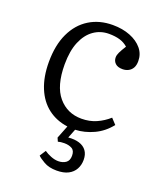

<svg xmlns="http://www.w3.org/2000/svg" viewBox="-139 -605 763 919"><g transform="rotate(20 243.0 -145.5)"><path d="M260 228Q221 228 195 213Q169 198 160 188L180 157Q194 167 214 175Q234 183 252 183Q275 183 290.5 172Q306 161 306 136Q306 110 290 101Q274 92 251 92Q241 92 233.5 93Q226 94 219 96L211 78L237 12Q179 4 136.5 -28.5Q94 -61 71 -117Q48 -173 48 -248Q48 -334 76.5 -394.5Q105 -455 156.5 -487Q208 -519 276 -519Q326 -519 365 -503.5Q404 -488 426.5 -461Q449 -434 449 -398Q449 -377 441.5 -363.5Q434 -350 420.5 -343Q407 -336 391 -336Q366 -336 353.5 -348Q341 -360 341 -378Q341 -390 348 -404.5Q355 -419 370 -443Q352 -459 328.5 -466Q305 -473 273 -473Q230 -473 196 -449Q162 -425 142.5 -378.5Q123 -332 123 -263Q123 -154 168.5 -100Q214 -46 287 -46Q328 -46 362 -61Q396 -76 424 -101L450 -73Q417 -31 371 -9.5Q325 12 277 14L259 60Q291 57 315 64.5Q339 72 352 90Q365 108 365 136Q365 162 353.5 183Q342 204 319 216Q296 228 260 228Z"/></g></svg>

Font: Literata 18pt Light
Style: Regular
Weight: 300
Designer: Latin by Veronika Burian and Jose Scaglione. Greek by Irene Vlachou. Cyrillic by Vera Evstafieva.
Foundry: TypeTogether
Version: Version 3.103;gftools[0.9.29]